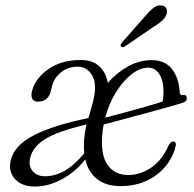

<svg xmlns="http://www.w3.org/2000/svg" viewBox="-20 -670 710 701"><path d="M20 -88Q33.5 -139.5 103 -175.8Q172.5 -212 302.5 -239Q305 -246 307 -253L318.5 -294.5Q336 -361 317 -393.8Q298 -426.5 264.5 -426.5Q228 -426.5 203 -406.2Q178 -386 170.5 -357.5L164.5 -334Q154.5 -298 117 -299Q103 -299 97.5 -310.2Q92 -321.5 98 -341.5Q110 -385 157.2 -418Q204.5 -451 275.5 -451Q316 -451 341.2 -429Q366.5 -407 373.5 -367.5Q407 -405.5 448.2 -428Q489.5 -450.5 533.5 -450.5Q583.5 -450.5 608.8 -416.8Q634 -383 636 -333.5Q637 -321.5 648 -323Q661 -325 662 -312.5Q663.5 -299.5 644.5 -294Q621 -286.5 582.8 -276Q544.5 -265.5 501.8 -253.8Q459 -242 420.8 -232Q382.5 -222 358.5 -215.5Q354.5 -195.5 353 -175.5Q347.5 -102.5 373.5 -66.8Q399.5 -31 448 -31Q492 -31 532 -58Q572 -85 596 -140Q604.5 -154 612.5 -153.5Q625.5 -153 621 -135Q611.5 -96 584.5 -63Q557.5 -30 515.5 -10.2Q473.5 9.5 419.5 9.5Q367.5 9.5 334.8 -16Q302 -41.5 291.5 -88Q253.5 -40.5 204.8 -14.8Q156 11 107.5 11Q59 11 34 -17Q9 -45 20 -88ZM520.5 -423Q491.5 -423 460.5 -399Q429.5 -375 403.8 -333.8Q378 -292.5 364 -240.5Q391.5 -247.5 430.5 -258Q469.5 -268.5 508.5 -279.5Q547.5 -290.5 574 -299.5Q577 -314 577 -336Q577 -375 562 -399Q547 -423 520.5 -423ZM287 -156Q289 -185.5 296 -215.5Q191.5 -191 146 -163Q100.5 -135 90.5 -95Q83 -65 98.8 -45.8Q114.5 -26.5 144 -26.5Q220 -26.5 287.5 -110.5Q285.5 -131.5 287 -156ZM506 -606.5Q524 -628 539 -640.2Q554 -652.5 569.5 -650Q583 -648.5 587.5 -638.5Q592 -628.5 587.5 -616.5Q582.5 -603.5 569.8 -592.5Q557 -581.5 538.5 -570.5L436 -500.5Q426 -495 421.5 -500.5Q419 -503.5 421 -507.8Q423 -512 426.5 -516Z"/></svg>

Font: Fraunces 72pt Soft Light
Style: Italic
Weight: 300
Italic angle: -16°
Version: Version 1.000;[b76b70a41]